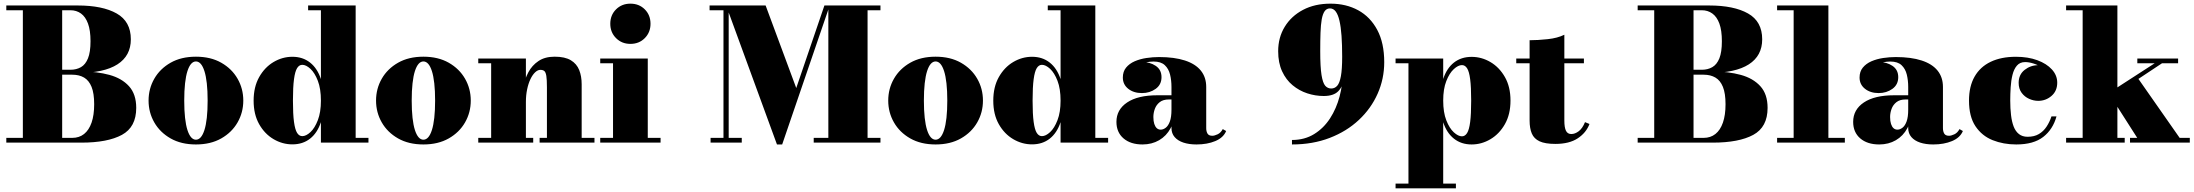

<svg xmlns="http://www.w3.org/2000/svg" viewBox="-20 -780 11998 1050"><path d="M14.5 0V-26H375Q413 -26 439.8 -47.2Q466.5 -68.5 480.8 -109.5Q495 -150.5 495 -210Q495 -269.5 480.8 -304.8Q466.5 -340 439.8 -355.8Q413 -371.5 375 -371.5H275V-389H425Q510.5 -389 578.2 -370.5Q646 -352 685.5 -308.5Q725 -265 725 -190Q725 -85 646.8 -42.5Q568.5 0 425 0ZM105 -14.5V-735.5H320V-14.5ZM275 -381V-398.5H365Q398 -398.5 422.8 -412.8Q447.5 -427 461.2 -461Q475 -495 475 -554.5Q475 -614 461.2 -651.2Q447.5 -688.5 422.8 -706.2Q398 -724 365 -724H14.5V-750H405.5Q541 -750 618.2 -706.2Q695.5 -662.5 695.5 -565Q695.5 -475 622.2 -428Q549 -381 405.5 -381Z M1051.5 10Q971 10 913 -23Q855 -56 823.8 -110.5Q792.5 -165 792.5 -230Q792.5 -295 823.8 -349.5Q855 -404 913 -437Q971 -470 1051.5 -470Q1132 -470 1190 -437Q1248 -404 1279.2 -349.5Q1310.5 -295 1310.5 -230Q1310.5 -165 1279.2 -110.5Q1248 -56 1190 -23Q1132 10 1051.5 10ZM1051.5 -16Q1066 -16 1077.8 -29.2Q1089.5 -42.5 1098 -69Q1106.5 -95.5 1111 -135.8Q1115.5 -176 1115.5 -230Q1115.5 -284 1111 -324.2Q1106.5 -364.5 1098 -391Q1089.5 -417.5 1077.8 -430.8Q1066 -444 1051.5 -444Q1037 -444 1025.2 -430.8Q1013.5 -417.5 1005 -391Q996.5 -364.5 992 -324.2Q987.5 -284 987.5 -230Q987.5 -176 992 -135.8Q996.5 -95.5 1005 -69Q1013.5 -42.5 1025.2 -29.2Q1037 -16 1051.5 -16Z M1579 9.5Q1524.5 9.5 1476 -19Q1427.5 -47.5 1397.2 -101Q1367 -154.5 1367 -229.5Q1367 -304.5 1397.2 -358.2Q1427.5 -412 1476 -440.8Q1524.5 -469.5 1579 -469.5Q1635.5 -469.5 1675.5 -438Q1715.5 -406.5 1735 -347.5V-724H1665V-750H1925V-26H1995V0H1735V-112Q1715.5 -53 1675.8 -21.8Q1636 9.5 1579 9.5ZM1633 -35.5Q1654 -35.5 1677.8 -57.5Q1701.5 -79.5 1718.2 -123Q1735 -166.5 1735 -229.5Q1735 -294.5 1718.2 -338Q1701.5 -381.5 1677.8 -403.5Q1654 -425.5 1633 -425.5Q1616 -425.5 1604.8 -407.5Q1593.5 -389.5 1587.8 -346.8Q1582 -304 1582 -229.5Q1582 -155.5 1587.8 -113.2Q1593.5 -71 1604.8 -53.2Q1616 -35.5 1633 -35.5Z M2295.5 10Q2215 10 2157 -23Q2099 -56 2067.8 -110.5Q2036.5 -165 2036.5 -230Q2036.5 -295 2067.8 -349.5Q2099 -404 2157 -437Q2215 -470 2295.5 -470Q2376 -470 2434 -437Q2492 -404 2523.2 -349.5Q2554.5 -295 2554.5 -230Q2554.5 -165 2523.2 -110.5Q2492 -56 2434 -23Q2376 10 2295.5 10ZM2295.5 -16Q2310 -16 2321.8 -29.2Q2333.5 -42.5 2342 -69Q2350.5 -95.5 2355 -135.8Q2359.5 -176 2359.5 -230Q2359.5 -284 2355 -324.2Q2350.5 -364.5 2342 -391Q2333.5 -417.5 2321.8 -430.8Q2310 -444 2295.5 -444Q2281 -444 2269.2 -430.8Q2257.5 -417.5 2249 -391Q2240.5 -364.5 2236 -324.2Q2231.5 -284 2231.5 -230Q2231.5 -176 2236 -135.8Q2240.5 -95.5 2249 -69Q2257.5 -42.5 2269.2 -29.2Q2281 -16 2295.5 -16Z M2856 -460V-26H2896V0H2595.5V-26H2666V-434H2595.5V-460ZM3161 -319.5V-26H3231V0H2931V-26H2971V-302.5Q2971 -344.5 2967.8 -364.8Q2964.5 -385 2956.8 -391.5Q2949 -398 2935 -398Q2921 -398 2906.8 -384.8Q2892.5 -371.5 2881 -347.5Q2869.5 -323.5 2862.8 -291.5Q2856 -259.5 2856 -222.5H2832.5Q2832.5 -261 2841 -304Q2849.5 -347 2869.5 -384.8Q2889.5 -422.5 2924.8 -446.2Q2960 -470 3013.5 -470Q3069.5 -470 3101.8 -450.5Q3134 -431 3147.5 -397Q3161 -363 3161 -319.5Z M3427.5 -540Q3380.5 -540 3349 -571.5Q3317.5 -603 3317.5 -650Q3317.5 -697.5 3349 -728.8Q3380.5 -760 3427.5 -760Q3475 -760 3506.2 -728.8Q3537.5 -697.5 3537.5 -650Q3537.5 -603 3506.2 -571.5Q3475 -540 3427.5 -540ZM3522.5 -460V-26H3592.5V0H3262.5V-26H3332.5V-434H3262.5V-460Z M4229 10 3951 -750H4167L4334.5 -298.5L4488.5 -750H4517.5L4257.5 10ZM3965 -750V-26H4036.5V0H3866V-26H3936.5V-724H3860.5V-750ZM4795 -750V-724H4724.5V-26H4795V0H4430V-26H4510V-750Z M5096.5 10Q5016 10 4958 -23Q4900 -56 4868.8 -110.5Q4837.5 -165 4837.5 -230Q4837.5 -295 4868.8 -349.5Q4900 -404 4958 -437Q5016 -470 5096.5 -470Q5177 -470 5235 -437Q5293 -404 5324.2 -349.5Q5355.5 -295 5355.5 -230Q5355.5 -165 5324.2 -110.5Q5293 -56 5235 -23Q5177 10 5096.5 10ZM5096.5 -16Q5111 -16 5122.8 -29.2Q5134.5 -42.5 5143 -69Q5151.5 -95.5 5156 -135.8Q5160.5 -176 5160.5 -230Q5160.5 -284 5156 -324.2Q5151.5 -364.5 5143 -391Q5134.5 -417.5 5122.8 -430.8Q5111 -444 5096.5 -444Q5082 -444 5070.2 -430.8Q5058.5 -417.5 5050 -391Q5041.5 -364.5 5037 -324.2Q5032.5 -284 5032.5 -230Q5032.5 -176 5037 -135.8Q5041.5 -95.5 5050 -69Q5058.5 -42.5 5070.2 -29.2Q5082 -16 5096.5 -16Z M5624 9.5Q5569.5 9.5 5521 -19Q5472.5 -47.5 5442.2 -101Q5412 -154.5 5412 -229.5Q5412 -304.5 5442.2 -358.2Q5472.5 -412 5521 -440.8Q5569.5 -469.5 5624 -469.5Q5680.5 -469.5 5720.5 -438Q5760.5 -406.5 5780 -347.5V-724H5710V-750H5970V-26H6040V0H5780V-112Q5760.5 -53 5720.8 -21.8Q5681 9.5 5624 9.5ZM5678 -35.5Q5699 -35.5 5722.8 -57.5Q5746.5 -79.5 5763.2 -123Q5780 -166.5 5780 -229.5Q5780 -294.5 5763.2 -338Q5746.5 -381.5 5722.8 -403.5Q5699 -425.5 5678 -425.5Q5661 -425.5 5649.8 -407.5Q5638.5 -389.5 5632.8 -346.8Q5627 -304 5627 -229.5Q5627 -155.5 5632.8 -113.2Q5638.5 -71 5649.8 -53.2Q5661 -35.5 5678 -35.5Z M6523.5 10Q6482.5 10 6451.8 -0.2Q6421 -10.5 6403.8 -30.5Q6386.5 -50.5 6386.5 -80V-304.5Q6386.5 -340.5 6378.8 -372.2Q6371 -404 6349.8 -423.8Q6328.5 -443.5 6288.5 -443.5Q6270 -443.5 6246.8 -439Q6223.5 -434.5 6202.2 -424.5Q6181 -414.5 6167.2 -397.8Q6153.5 -381 6153.5 -356H6121.5Q6121.5 -393 6152 -417Q6182.5 -441 6225 -441Q6269 -441 6300.5 -419.8Q6332 -398.5 6332 -358Q6332 -317 6300 -294Q6268 -271 6225 -271Q6179.5 -271 6150 -294.5Q6120.5 -318 6120.5 -356Q6120.5 -388.5 6138.2 -410.2Q6156 -432 6185.2 -444.8Q6214.5 -457.5 6249.5 -462.8Q6284.5 -468 6318.5 -468Q6402.5 -468 6460 -449.2Q6517.5 -430.5 6547 -394Q6576.5 -357.5 6576.5 -304.5V-79Q6576.5 -61.5 6583.5 -49.5Q6590.5 -37.5 6610 -37.5Q6621.5 -37.5 6638.8 -45.5Q6656 -53.5 6667 -74L6685.5 -63.5Q6670.5 -27 6626.2 -8.5Q6582 10 6523.5 10ZM6228 10Q6163 10 6124.2 -23.2Q6085.5 -56.5 6085.5 -113.5Q6085.5 -180.5 6144.2 -219.8Q6203 -259 6309.5 -259H6433V-236H6372Q6340.5 -236 6322 -221.2Q6303.5 -206.5 6295.5 -184.5Q6287.5 -162.5 6287.5 -140Q6287.5 -117.5 6292.5 -102.2Q6297.5 -87 6306.2 -79Q6315 -71 6327.5 -71Q6341.5 -71 6355.2 -81.5Q6369 -92 6377.8 -116Q6386.5 -140 6386.5 -180.5H6404.5Q6404.5 -121.5 6381.8 -79Q6359 -36.5 6319 -13.2Q6279 10 6228 10Z M7045.5 10V-14.5Q7114.5 -14.5 7166.8 -46.8Q7219 -79 7253.8 -132.8Q7288.5 -186.5 7306 -253Q7323.5 -319.5 7323.5 -388.5L7320 -470Q7320 -534.5 7316.5 -583.8Q7313 -633 7305.2 -666.5Q7297.5 -700 7284.8 -717Q7272 -734 7253.5 -734Q7235 -734 7224.2 -718.8Q7213.5 -703.5 7208.2 -674Q7203 -644.5 7201.5 -600.8Q7200 -557 7200 -500Q7200 -414 7207 -370.2Q7214 -326.5 7227.2 -311.2Q7240.5 -296 7260 -296Q7279.5 -296 7292.8 -310.8Q7306 -325.5 7313 -363.2Q7320 -401 7320 -470H7339Q7339 -403.5 7331.5 -355.2Q7324 -307 7298.5 -281Q7273 -255 7219 -255Q7173.5 -255 7129.2 -269.5Q7085 -284 7049 -313.8Q7013 -343.5 6991.5 -390Q6970 -436.5 6970 -500Q6970 -575 7006 -633.8Q7042 -692.5 7106.2 -726.2Q7170.5 -760 7256 -760Q7341.5 -760 7407.8 -723.8Q7474 -687.5 7512 -616.2Q7550 -545 7550 -440Q7550 -349 7514 -267.8Q7478 -186.5 7411.2 -124Q7344.5 -61.5 7251.8 -25.8Q7159 10 7045.5 10Z M7612 250V224H7682.5V-434H7612V-460H7872.5V-348Q7891.5 -406.5 7931.2 -437.8Q7971 -469 8028 -469Q8082.5 -469 8131 -440.5Q8179.5 -412 8210 -358.5Q8240.5 -305 8240.5 -230Q8240.5 -155 8210 -101.2Q8179.5 -47.5 8131 -18.8Q8082.5 10 8028 10Q7971.5 10 7931.5 -21.5Q7891.5 -53 7872.5 -111.5V224H7942V250ZM7975 -34.5Q7992 -34.5 8003.2 -52.5Q8014.5 -70.5 8020 -113.2Q8025.5 -156 8025.5 -230Q8025.5 -304 8020 -346.5Q8014.5 -389 8003.2 -406.5Q7992 -424 7975 -424Q7954.5 -424 7930.5 -402Q7906.5 -380 7889.5 -336.8Q7872.5 -293.5 7872.5 -230Q7872.5 -165.5 7889.5 -122Q7906.5 -78.5 7930.5 -56.5Q7954.5 -34.5 7975 -34.5Z M8486 7Q8430 7 8399.5 -7.2Q8369 -21.5 8357 -50Q8345 -78.5 8345 -121V-560Q8390 -560 8443.8 -565.8Q8497.5 -571.5 8535 -590V-120.5Q8535 -83 8543.8 -65Q8552.5 -47 8573 -47Q8593 -47 8613.5 -62.2Q8634 -77.5 8648 -112L8672.5 -102Q8654.5 -54 8608.2 -23.5Q8562 7 8486 7ZM8272 -434V-460H8642V-434Z M8936 0V-26H9296.5Q9334.5 -26 9361.2 -47.2Q9388 -68.5 9402.2 -109.5Q9416.5 -150.5 9416.5 -210Q9416.5 -269.5 9402.2 -304.8Q9388 -340 9361.2 -355.8Q9334.5 -371.5 9296.5 -371.5H9196.5V-389H9346.5Q9432 -389 9499.8 -370.5Q9567.5 -352 9607 -308.5Q9646.5 -265 9646.5 -190Q9646.5 -85 9568.2 -42.5Q9490 0 9346.5 0ZM9026.5 -14.5V-735.5H9241.5V-14.5ZM9196.5 -381V-398.5H9286.5Q9319.5 -398.5 9344.2 -412.8Q9369 -427 9382.8 -461Q9396.5 -495 9396.5 -554.5Q9396.5 -614 9382.8 -651.2Q9369 -688.5 9344.2 -706.2Q9319.5 -724 9286.5 -724H8936V-750H9327Q9462.5 -750 9539.8 -706.2Q9617 -662.5 9617 -565Q9617 -475 9543.8 -428Q9470.5 -381 9327 -381Z M9979 -750V-26H10069V0H9698.5V-26H9789V-724H9698.5V-750Z M10552.5 10Q10511.5 10 10480.8 -0.2Q10450 -10.5 10432.8 -30.5Q10415.5 -50.5 10415.5 -80V-304.5Q10415.5 -340.5 10407.8 -372.2Q10400 -404 10378.8 -423.8Q10357.5 -443.5 10317.5 -443.5Q10299 -443.5 10275.8 -439Q10252.5 -434.5 10231.2 -424.5Q10210 -414.5 10196.2 -397.8Q10182.5 -381 10182.5 -356H10150.5Q10150.5 -393 10181 -417Q10211.5 -441 10254 -441Q10298 -441 10329.5 -419.8Q10361 -398.5 10361 -358Q10361 -317 10329 -294Q10297 -271 10254 -271Q10208.5 -271 10179 -294.5Q10149.5 -318 10149.5 -356Q10149.5 -388.5 10167.2 -410.2Q10185 -432 10214.2 -444.8Q10243.5 -457.5 10278.5 -462.8Q10313.5 -468 10347.5 -468Q10431.5 -468 10489 -449.2Q10546.5 -430.5 10576 -394Q10605.5 -357.5 10605.5 -304.5V-79Q10605.5 -61.5 10612.5 -49.5Q10619.5 -37.5 10639 -37.5Q10650.5 -37.5 10667.8 -45.5Q10685 -53.5 10696 -74L10714.5 -63.5Q10699.5 -27 10655.2 -8.5Q10611 10 10552.5 10ZM10257 10Q10192 10 10153.2 -23.2Q10114.5 -56.5 10114.5 -113.5Q10114.5 -180.5 10173.2 -219.8Q10232 -259 10338.5 -259H10462V-236H10401Q10369.5 -236 10351 -221.2Q10332.5 -206.5 10324.5 -184.5Q10316.5 -162.5 10316.5 -140Q10316.5 -117.5 10321.5 -102.2Q10326.5 -87 10335.2 -79Q10344 -71 10356.5 -71Q10370.5 -71 10384.2 -81.5Q10398 -92 10406.8 -116Q10415.5 -140 10415.5 -180.5H10433.5Q10433.5 -121.5 10410.8 -79Q10388 -36.5 10348 -13.2Q10308 10 10257 10Z M11006.5 10Q10936 10 10877.2 -13.5Q10818.5 -37 10783.2 -89.8Q10748 -142.5 10748 -230Q10748 -307.5 10778.5 -361Q10809 -414.5 10866.5 -442Q10924 -469.5 11004.5 -469.5Q11070.5 -469.5 11121.5 -450.8Q11172.5 -432 11201.5 -400Q11230.5 -368 11230.5 -328Q11230.5 -282.5 11199.2 -255.5Q11168 -228.5 11126.5 -228.5Q11101.5 -228.5 11076.8 -239.5Q11052 -250.5 11035.8 -272.5Q11019.5 -294.5 11019.5 -327Q11019.5 -372 11052.2 -397.8Q11085 -423.5 11126.5 -423.5Q11166.5 -423.5 11198 -398.2Q11229.5 -373 11229.5 -328H11203.5Q11203.5 -352.5 11188.8 -373Q11174 -393.5 11150.8 -408.8Q11127.5 -424 11102 -432.2Q11076.5 -440.5 11055 -440.5Q11026.5 -440.5 11010 -421.2Q10993.5 -402 10985.8 -370.5Q10978 -339 10975.8 -302.2Q10973.5 -265.5 10973.5 -230Q10973.5 -187 10977.8 -150.8Q10982 -114.5 10992.2 -88Q11002.5 -61.5 11021.2 -46.8Q11040 -32 11068.5 -32Q11105 -32 11130.2 -47Q11155.5 -62 11172.2 -87.5Q11189 -113 11199 -143.5H11226.5Q11207 -72.5 11154 -31.2Q11101 10 11006.5 10Z M11279 0V-26H11369.5V-724H11279V-750H11559.5V-26H11599.5V0ZM11628.5 0V-26H11668L11511.5 -271L11763.5 -434H11668.5V-460H11891.5V-434H11803.5L11674.5 -348.5L11900 -26H11955.5V0Z"/></svg>

Font: Bodoni Moda 9pt Black
Style: Regular
Weight: 900
Designer: Owen Earl
Foundry: indestructible type
Version: Version 2.005